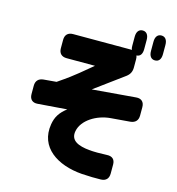

<svg xmlns="http://www.w3.org/2000/svg" viewBox="-133 -974 1083 1177"><g transform="rotate(15 408.0 -385.5)"><path d="M746 -702C771 -702 784 -720 784 -752V-810C784 -842 770 -860 746 -860C722 -860 708 -842 708 -810V-752C708 -720 722 -702 746 -702ZM69 -307C69 -274 88 -256 121 -259L305 -273C261 -239 241 -207 233 -159C208 -8 336 74 493 86C533 89 589 90 615 89C647 88 664 70 664 38V-19C664 -52 645 -68 612 -66C572 -64 530 -64 498 -67C433 -74 375 -93 388 -158C402 -230 489 -283 576 -290L698 -300C729 -303 746 -321 746 -352V-405C746 -438 727 -456 694 -453L418 -430C463 -464 532 -513 603 -566C624 -582 633 -601 633 -627V-678C633 -687 632 -695 629 -702C653 -703 665 -721 665 -752V-810C665 -842 651 -860 627 -860C603 -860 589 -842 589 -810V-752C589 -743 590 -734 593 -727C590 -728 586 -728 583 -728H220C188 -728 170 -710 170 -678V-625C170 -593 188 -575 220 -575H400L319 -508C291 -485 261 -462 198 -419L117 -412C86 -409 69 -391 69 -360Z"/></g></svg>

Font: コーポレート・ロゴ（ラウンド）ver3 Bold
Style: Regular
Weight: 700
Designer: [KANA_main] LOGOTYPE.JP [Source Han Sans] Ryoko NISHIZUKA 西塚涼子 (kana, bopomofo & ideographs); Paul D. Hunt (Latin, Greek
Version: Version 12.001;FEAKit 1.0